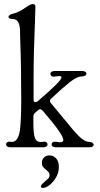

<svg xmlns="http://www.w3.org/2000/svg" viewBox="-20 -729 493 949"><path d="M43 -661Q72 -667 110 -694Q113 -696 123.5 -702.5Q134 -709 141 -709Q155 -709 155 -697L153 -627Q146 -461 146 -351V-236Q146 -224 155 -224Q160 -224 167 -229Q231 -284 257.5 -311Q284 -338 284 -347Q284 -353 273 -353Q268 -353 252 -351L246 -350Q238 -350 233.5 -354Q229 -358 229 -364Q229 -370 234.5 -374Q240 -378 250 -378H386Q396 -378 401.5 -374.5Q407 -371 407 -365Q407 -359 400.5 -355Q394 -351 383 -351Q361 -351 326.5 -324Q292 -297 232 -241Q227 -237 227 -230Q227 -224 231 -220Q246 -203 295 -143Q342 -84 370 -56Q398 -28 419 -28Q430 -28 436.5 -23.5Q443 -19 443 -13Q443 -8 437.5 -4.5Q432 -1 422 -1H256Q246 -1 240.5 -5Q235 -9 235 -15Q235 -22 241 -26Q247 -30 258 -28Q272 -26 277 -26Q293 -26 293 -37Q293 -50 269.5 -84Q246 -118 191 -182Q185 -189 178 -189Q173 -189 169 -185L154 -172Q145 -165 145 -153V-118Q145 -71 152 -49Q159 -27 182 -27Q188 -27 192 -28L198 -29Q206 -29 210.5 -25Q215 -21 215 -15Q215 -9 209.5 -5Q204 -1 194 -1H31Q21 -1 15.5 -5Q10 -9 10 -15Q10 -22 16 -26Q22 -30 33 -28Q70 -22 79 -89Q85 -143 85 -235Q85 -404 80 -531Q79 -551 79 -575Q79 -602 70.5 -618.5Q62 -635 43 -635Q33 -635 27.5 -638Q22 -641 22 -646Q22 -650 27.5 -654.5Q33 -659 43 -661ZM182 192Q182 187 188 181Q194 175 201 169Q213 159 219 152.5Q225 146 225 137Q225 128 221 123Q217 118 208 110Q197 102 192 95Q187 88 187 75Q187 59 198 49Q209 39 225 39Q243 39 257 53.5Q271 68 271 96Q271 123 257.5 147Q244 171 225 185.5Q206 200 192 200Q182 200 182 192Z"/></svg>

Font: Hina Mincho
Style: Regular
Weight: 400
Designer: satsuyako
Foundry: satsuyako
Version: Version 1.100